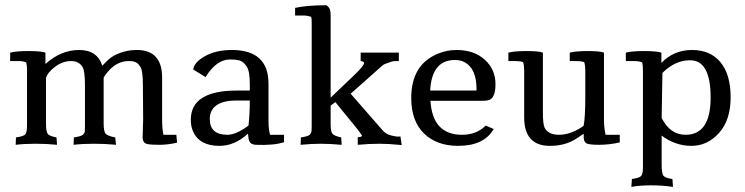

<svg xmlns="http://www.w3.org/2000/svg" viewBox="-20 -557 2888 744"><path d="M532.7 -24.5 534.7 -95.9 533.7 -225.5Q533.7 -280.6 525 -295.9Q516.3 -311.2 506.1 -315.8Q495.9 -320.4 478.6 -320.4Q431.6 -320.4 395.9 -276.5Q385.7 -265.3 381.6 -255.1V-80.6Q381.6 -50 388.3 -40.3Q394.9 -30.6 426.5 -24.5L429.6 4.1Q388.8 0 344.4 0Q300 0 265.3 4.1L266.3 -24.5Q294.9 -28.6 301.5 -35.2Q308.2 -41.8 308.7 -48.5Q309.2 -55.1 309.2 -67.3V-225.5Q309.2 -282.7 300 -296.9Q286.7 -320.4 255.1 -320.4Q223.5 -320.4 194.4 -299Q165.3 -277.6 158.2 -255.1V-80.6Q158.2 -49 164.3 -39.3Q170.4 -29.6 199 -24.5L201 4.1Q162.2 0 117.9 0Q73.5 0 40.8 4.1L41.8 -24.5Q72.4 -28.6 78.6 -37.2Q84.7 -45.9 84.7 -71.4V-286.7Q84.7 -304.1 81.6 -315.3Q69.4 -320.4 53.1 -320.4H19.4V-353.1Q43.9 -359.2 90.8 -359.2Q137.8 -359.2 156.1 -353.1V-309.2Q216.3 -363.3 286.7 -363.3Q357.1 -363.3 376.5 -302Q401 -329.6 420.4 -340.8Q462.2 -363.3 510.2 -363.3Q608.2 -363.3 608.2 -256.1V-91.8Q608.2 -60.2 613.3 -34.7H663.3L666.3 -4.1Q629.6 4.1 598.5 4.1Q567.3 4.1 555.1 2Q532.7 -1 532.7 -24.5Z M792.9 -95.9Q792.9 -34.7 861.2 -34.7Q894.9 -34.7 942.9 -70.4Q948 -116.3 948 -167.3H893.9Q844.9 -167.3 818.9 -149Q792.9 -130.6 792.9 -95.9ZM1020.4 -91.8Q1020.4 -55.1 1026.5 -34.7H1080.6V-6.1Q1041.8 7.1 969.4 4.1Q951 2 946.4 -9.2Q941.8 -20.4 941.8 -32.7L940.8 -38.8Q888.8 8.2 830.6 8.2Q752 8.2 727.6 -49Q719.4 -67.3 719.4 -92.9Q719.4 -206.1 898 -206.1H948V-229.6Q948 -280.6 936.7 -298Q925.5 -315.3 912.8 -320.9Q900 -326.5 871.4 -326.5Q818.4 -326.5 776.5 -258.2L728.6 -287.8Q732.7 -316.3 775 -339.8Q817.3 -363.3 878.6 -363.3Q1020.4 -363.3 1020.4 -232.7Z M1304.1 4.1Q1257.1 0 1222.4 0Q1187.8 0 1144.9 4.1L1145.9 -24.5Q1174.5 -28.6 1180.6 -35.2Q1186.7 -41.8 1187.2 -49.5Q1187.8 -57.1 1187.8 -68.4V-475.5Q1187.8 -483.7 1185.7 -491.8Q1170.4 -496.9 1156.1 -496.9H1123.5V-526.5Q1169.4 -536.7 1244.9 -536.7Q1256.1 -528.6 1258.7 -519.4Q1261.2 -510.2 1261.2 -498V-178.6L1352 -265.3Q1390.8 -302 1390.8 -313.3Q1389.8 -319.4 1377.6 -320.4V-353.1H1525.5V-320.4H1513.3Q1506.1 -320.4 1498 -318.4L1477.6 -311.2Q1466.3 -308.2 1456.1 -298L1338.8 -193.9L1465.3 -49Q1477.6 -36.7 1495.9 -32.1Q1514.3 -27.6 1521.4 -27.6Q1528.6 -27.6 1531.6 -28.6L1536.7 5.1Q1485.7 0 1452 0Q1411.2 0 1366.3 4.1V-25.5Q1382.7 -25.5 1382.7 -31.6Q1373.5 -45.9 1361.2 -61.2L1279.6 -161.2L1261.2 -148V-77.6Q1261.2 -49 1267.3 -39.8Q1273.5 -30.6 1302 -24.5Z M1825.5 -206.1Q1826.5 -207.1 1826.5 -208.2V-212.2Q1826.5 -289.8 1781.6 -315.3Q1765.3 -324.5 1742.9 -324.5Q1653.1 -324.5 1646.9 -206.1ZM1648 -166.3Q1656.1 -34.7 1770.4 -34.7Q1826.5 -34.7 1862.2 -70.4L1892.9 -57.1Q1856.1 8.2 1755.1 8.2Q1672.4 8.2 1623 -39.8Q1573.5 -87.8 1573.5 -177.6Q1573.5 -308.2 1679.6 -350Q1712.2 -363.3 1749 -363.3Q1817.3 -363.3 1858.7 -325.5Q1900 -287.8 1900 -231.1Q1900 -174.5 1871.4 -168.4Q1861.2 -166.3 1848 -166.3Z M2187.8 -353.1Q2212.2 -359.2 2258.2 -359.2Q2304.1 -359.2 2320.4 -353.1V-91.8Q2320.4 -65.3 2326.5 -34.7H2381.6V-5.1Q2340.8 4.1 2301 4.1Q2261.2 4.1 2251.5 -2Q2241.8 -8.2 2241.8 -27.6V-38.8L2214.3 -20.4Q2171.4 8.2 2111.2 8.2Q2011.2 8.2 2011.2 -102V-283.7Q2011.2 -302 2007.1 -316.3Q1994.9 -320.4 1978.6 -320.4H1950V-353.1Q1974.5 -359.2 2020.9 -359.2Q2067.3 -359.2 2083.7 -353.1V-120.4Q2083.7 -75.5 2090.8 -61.2Q2105.1 -34.7 2146.4 -34.7Q2187.8 -34.7 2232.7 -63.3Q2241.8 -69.4 2241.8 -70.4Q2248 -104.1 2248 -181.6V-283.7Q2248 -303.1 2243.9 -316.3Q2231.6 -320.4 2215.3 -320.4H2187.8Z M2654.1 -323.5Q2595.9 -323.5 2546.9 -274.5L2543.9 -100Q2576.5 -34.7 2636.7 -34.7Q2733.7 -34.7 2733.7 -179.1Q2733.7 -323.5 2654.1 -323.5ZM2405.1 -353.1Q2429.6 -359.2 2476 -359.2Q2522.4 -359.2 2542.9 -353.1V-313.3Q2590.8 -363.3 2661.7 -363.3Q2732.7 -363.3 2771.9 -315.8Q2811.2 -268.4 2811.2 -180.1Q2811.2 -91.8 2766.3 -41.8Q2721.4 8.2 2659.2 8.2Q2596.9 8.2 2543.9 -31.6V81.6Q2543.9 114.3 2550.5 123.5Q2557.1 132.7 2585.7 136.7L2587.8 167.3Q2550 161.2 2503.1 161.2Q2456.1 161.2 2426.5 167.3L2428.6 136.7Q2457.1 132.7 2464.3 125Q2471.4 117.3 2471.4 90.8V-284.7Q2471.4 -304.1 2468.4 -315.3Q2456.1 -320.4 2437.8 -320.4H2405.1Z"/></svg>

Font: Suravaram
Style: Regular
Weight: 400
Designer: Purushoth Kumar Guthula
Foundry: SiliconAndhra, USA.
Version: Version 1.0.4; ttfautohint (v1.2.42-39fb)